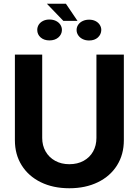

<svg xmlns="http://www.w3.org/2000/svg" viewBox="-20 -1000 744 1030"><path d="M644.4 -707V-247.5Q644.4 -171.4 608 -113.2Q571.6 -54.9 505.2 -22.5Q438.9 9.9 351.9 9.9Q264.9 9.9 198.8 -22.5Q132.7 -54.9 96.3 -113.2Q59.9 -171.4 59.9 -247.5V-707H206.4V-259.9Q206.4 -219.6 224.6 -187.6Q242.9 -155.6 276 -137.3Q309 -119.1 351.9 -119.1Q395.7 -119.1 428.7 -137.3Q461.8 -155.6 479.6 -187.6Q497.3 -219.6 497.3 -259.9V-707ZM395.7 -888.2H319.7L231.3 -980.1H333.5ZM245 -895.3Q264.7 -895.3 279.9 -887.9Q295.1 -880.5 303.7 -867.6Q312.2 -854.6 312.2 -839Q311.7 -815.3 293.2 -799.2Q274.6 -783.2 245.4 -783.2Q216.2 -783.2 198 -799.2Q179.8 -815.3 179.8 -839.4Q179.8 -855 188 -867.8Q196.3 -880.5 211.2 -887.9Q226.1 -895.3 245 -895.3ZM458.1 -894.5Q477.4 -894.5 492.1 -887.1Q506.8 -879.7 515.1 -866.9Q523.4 -854.2 523.4 -839Q522.8 -815.3 505.1 -799Q487.3 -782.8 458.1 -782.8Q438.8 -782.8 423.7 -790.2Q408.5 -797.6 399.7 -810.6Q390.9 -823.6 390.9 -839Q390.9 -854.7 399.7 -867.5Q408.5 -880.2 423.7 -887.3Q438.8 -894.5 458.1 -894.5Z"/></svg>

Font: Pretendard GOV Variable
Style: Regular
Weight: 400
Designer: Base glyphs from Inter by Rasmus Andersson; Hangul glyphs from Noto Sans CJK(Source Han Sans) by Jang Soo-young and Kang
Foundry: Kil Hyung-jin
Version: Version 1.307;Glyphs 3.2 (3192)